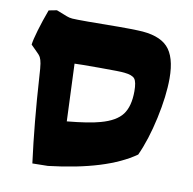

<svg xmlns="http://www.w3.org/2000/svg" viewBox="-70 -646 733 729"><g transform="rotate(10 296.5 -281.5)"><path d="M70 -315Q68 -351 65.5 -366Q63 -381 58.5 -389.5Q54 -398 42 -409L20 -431Q22 -449 33.5 -488Q45 -527 61 -570L92 -576L133 -560Q143 -556 155 -555Q167 -554 217 -554L335 -555Q386 -555 407 -554Q488 -552 523 -515.5Q558 -479 558 -395Q558 -328 539 -240.5Q520 -153 491 -90Q383 -14 161 12L101 13Q81 -140 70 -315ZM329 -187Q388 -203 411.5 -234.5Q435 -266 435 -324Q435 -360 425.5 -372Q416 -384 385 -387Q370 -389 289 -389Q208 -389 193 -388L202 -167Q287 -175 329 -187Z"/></g></svg>

Font: Suez One
Style: Regular
Weight: 400
Designer: Michal Sahar
Foundry: Hagilda
Version: Version 1.001